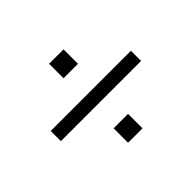

<svg xmlns="http://www.w3.org/2000/svg" viewBox="-96 -670 667 667"><g transform="rotate(-45 237.5 -337.0)"><path d="M201 -460V-531H272V-460ZM201 -143V-214H272V-143ZM40 -312V-362H434V-312Z"/></g></svg>

Font: Mozilla Headline ExtraLight
Style: Regular
Weight: 200
Designer: Studio DRAMA
Foundry: Studio DRAMA
Version: Version 1.000